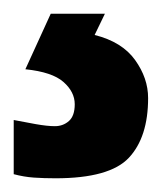

<svg xmlns="http://www.w3.org/2000/svg" viewBox="-75 -86 236 280"><path d="M141 57Q141 114 113 144Q85 174 6 174Q-11 174 -25.5 173Q-40 172 -55 168V89Q-40 92 -23 95Q-6 98 5 98Q17 98 25.5 90.5Q34 83 34 66Q34 48 17.5 33.5Q1 19 -38 15L-1 -66H78L63 -35Q103 -25 122 1.5Q141 28 141 57Z"/></svg>

Font: Noto Sans Malayalam UI ExtraCondensed
Style: Bold
Weight: 700
Width: 2
Designer: Jelle Bosma - Monotype Design Team
Foundry: Monotype Imaging Inc.
Version: Version 2.104; ttfautohint (v1.8.4.7-5d5b)